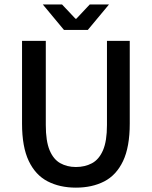

<svg xmlns="http://www.w3.org/2000/svg" viewBox="-20 -840 689 872"><path d="M324.7 12.2Q251.5 12.2 196.3 -16.4Q141.1 -44.9 110.6 -108.9Q80.1 -172.9 80.1 -278.8V-654.3H188V-272Q188 -199.2 205.3 -157.7Q222.7 -116.2 253.7 -98.9Q284.7 -81.5 324.7 -81.5Q365.7 -81.5 397.7 -98.6Q429.7 -115.7 447.8 -157.5Q465.8 -199.2 465.8 -272V-654.3H569.3V-278.8Q569.3 -172.4 538.8 -108.4Q508.3 -44.4 453.4 -16.1Q398.4 12.2 324.7 12.2ZM270.5 -704.1 174.3 -819.8H261.7L322.8 -754.9H326.7L387.7 -819.8H475.1L378.9 -704.1Z"/></svg>

Font: Varta Light
Style: Bold
Weight: 700
Version: Version 1.004